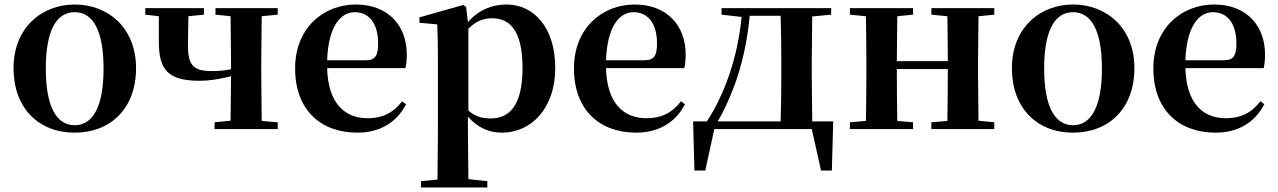

<svg xmlns="http://www.w3.org/2000/svg" viewBox="-20 -572 5664 851"><path d="M311 16C469 16 583 -90 583 -270C583 -449 459 -552 311 -552C164 -552 40 -448 40 -270C40 -92 152 16 311 16ZM311 -17C230 -17 183 -100 183 -268C183 -437 230 -518 311 -518C392 -518 439 -437 439 -268C439 -100 392 -17 311 -17Z M935 -507 1002 -500 1004 -301V-265C974 -259 948 -257 918 -257C836 -257 813 -284 813 -371L815 -500L884 -507V-536H624V-507L684 -500V-386C684 -264 724 -214 864 -214C914 -214 959 -223 1004 -234L1002 -37L931 -30V0H1211V-30L1140 -36L1138 -235V-301L1140 -500L1211 -507V-536H935Z M1564 16C1663 16 1738 -29 1780 -110L1762 -123C1727 -76 1680 -48 1609 -48C1509 -48 1434 -113 1430 -270H1777C1781 -288 1783 -306 1783 -331C1783 -455 1704 -552 1557 -552C1415 -552 1288 -449 1288 -269C1288 -84 1402 16 1564 16ZM1430 -305C1435 -452 1488 -518 1552 -518C1616 -518 1656 -468 1656 -380C1656 -326 1644 -305 1601 -305Z M2204 16C2336 16 2441 -93 2441 -271C2441 -449 2347 -552 2225 -552C2161 -552 2101 -528 2054 -474L2046 -541L2033 -550L1839 -495V-471L1918 -464C1920 -415 1921 -375 1921 -309V14L1919 224L1846 231V259H2140V231L2056 222L2054 13V-55C2098 -5 2149 16 2204 16ZM2056 -445C2095 -483 2127 -491 2162 -491C2245 -491 2296 -429 2296 -270C2296 -104 2237 -47 2156 -47C2117 -47 2087 -55 2056 -82Z M2800 16C2899 16 2974 -29 3016 -110L2998 -123C2963 -76 2916 -48 2845 -48C2745 -48 2670 -113 2666 -270H3013C3017 -288 3019 -306 3019 -331C3019 -455 2940 -552 2793 -552C2651 -552 2524 -449 2524 -269C2524 -84 2638 16 2800 16ZM2666 -305C2671 -452 2724 -518 2788 -518C2852 -518 2892 -468 2892 -380C2892 -326 2880 -305 2837 -305Z M3178 -507 3267 -497C3249 -312 3190 -152 3113 -34H3052L3058 184H3106L3146 0H3578L3619 184H3667L3673 -34H3580L3578 -235V-301L3580 -499L3664 -507V-536H3178ZM3440 -34H3161C3188 -78 3210 -129 3231 -182C3268 -278 3292 -387 3303 -502H3440C3442 -445 3443 -357 3443 -301V-235C3443 -178 3442 -91 3440 -34Z M4108 -507 4179 -500C4180 -445 4181 -363 4181 -301H3955L3957 -500L4027 -507V-536H3747V-507L3818 -500C3819 -442 3820 -357 3820 -301V-235C3820 -179 3819 -94 3818 -36L3747 -30V0H4027V-30L3957 -36C3956 -94 3955 -182 3955 -266H4181C4181 -182 4180 -94 4179 -36L4108 -30V0H4387V-30L4317 -37L4315 -235V-301L4317 -500L4387 -507V-536H4108Z M4736 16C4894 16 5008 -90 5008 -270C5008 -449 4884 -552 4736 -552C4589 -552 4465 -448 4465 -270C4465 -92 4577 16 4736 16ZM4736 -17C4655 -17 4608 -100 4608 -268C4608 -437 4655 -518 4736 -518C4817 -518 4864 -437 4864 -268C4864 -100 4817 -17 4736 -17Z M5368 16C5467 16 5542 -29 5584 -110L5566 -123C5531 -76 5484 -48 5413 -48C5313 -48 5238 -113 5234 -270H5581C5585 -288 5587 -306 5587 -331C5587 -455 5508 -552 5361 -552C5219 -552 5092 -449 5092 -269C5092 -84 5206 16 5368 16ZM5234 -305C5239 -452 5292 -518 5356 -518C5420 -518 5460 -468 5460 -380C5460 -326 5448 -305 5405 -305Z"/></svg>

Font: GenRyuMin2 TW B
Style: Regular
Weight: 700
Version: Version 2.100;PS 2.1;hotconv 16.6.51;makeotf.lib2.5.65220 DE